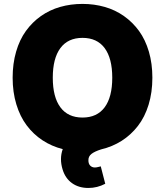

<svg xmlns="http://www.w3.org/2000/svg" viewBox="-20 -757 835 972"><path d="M751.4 -363.6Q751.4 -289.1 732.2 -226.7Q713.1 -164.4 678.1 -119.3Q643.1 -74.2 596.1 -44.2Q549 -14.2 491.8 -0.7Q458.5 9.9 442.8 22.4Q427.2 34.8 427.6 54Q427.2 71.4 436.4 81.1Q445.7 90.9 460.2 90.9Q467.7 90.9 478.2 88.2Q488.6 85.6 490.1 85.2L512.8 173.3Q472.3 194.6 427.6 194.6Q378.6 194.6 344.5 170.1Q310.4 145.6 296.9 100.9Q280.2 46.5 297.6 -2.1Q241.5 -16.3 195.3 -46.7Q149.1 -77.1 115.2 -122.2Q81.3 -167.3 62.7 -228.9Q44 -290.5 44 -363.6Q44 -435 61.6 -495.6Q79.2 -556.1 111.2 -600.3Q143.1 -644.5 187.1 -675.6Q231.2 -706.7 284.4 -721.9Q337.7 -737.2 397.7 -737.2Q457 -737.2 510.3 -721.9Q563.6 -706.7 607.6 -675.6Q651.6 -644.5 683.8 -600.3Q715.9 -556.1 733.7 -495.6Q751.4 -435 751.4 -363.6ZM509.8 -213.8Q548.3 -265.6 548.3 -363.6Q548.3 -461.6 509.8 -513.5Q471.2 -565.3 397.7 -565.3Q324.2 -565.3 285.7 -513.5Q247.2 -461.6 247.2 -363.6Q247.2 -265.6 285.7 -213.8Q324.2 -161.9 397.7 -161.9Q471.2 -161.9 509.8 -213.8Z"/></svg>

Font: Karasuma Gothic
Style: Black
Weight: 900
Designer: Rasmus Andersson / Ryoko Nishizuka
Foundry: Genbu
Version: Version 1.00